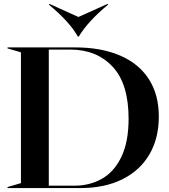

<svg xmlns="http://www.w3.org/2000/svg" viewBox="-20 -952 857 972"><path d="M18 -5 86 -25V-687L18 -707V-712H360Q492 -712 587.5 -671Q683 -630 733.5 -551.5Q784 -473 784 -362Q784 -252 736.5 -170.5Q689 -89 599.5 -44.5Q510 0 389 0H18ZM357 -12Q434 -12 496 -47Q558 -82 594.5 -158Q631 -234 631 -351Q631 -528 550 -614.5Q469 -701 336 -701H227V-12ZM227 -929 231 -932 377 -866 524 -932 528 -929Q480 -890 441 -848Q402 -806 379 -767H374Q333 -841 227 -929Z"/></svg>

Font: Nyght Serif Medium
Style: Regular
Weight: 500
Designer: Maksym Kobuzan
Version: Version 0.410